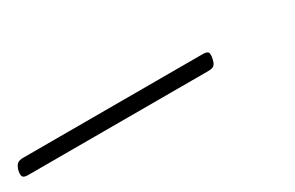

<svg xmlns="http://www.w3.org/2000/svg" viewBox="-46 -98 592 385"><g transform="rotate(-30 250.0 94.5)"><path d="M-37 112Q-47 112 -49 107.5Q-51 103 -49 94Q-46 84 -41.5 80.5Q-37 77 -28 77H388Q399 77 400.5 82Q402 87 400 95Q398 105 394 108.5Q390 112 379 112Z"/></g></svg>

Font: Playwrite AU QLD Thin
Style: Regular
Weight: 250
Designer: Veronika Burian, José Scaglione
Foundry: TypeTogether
Version: Version 1.002